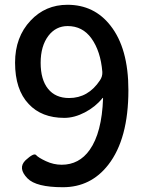

<svg xmlns="http://www.w3.org/2000/svg" viewBox="-20 -770 610 803"><path d="M243 13Q131 13 95 -24Q53 -67 87 -100Q122 -132 131 -121.5Q140 -111 172 -96Q204 -81 238 -81Q311 -81 355 -143Q406 -215 411 -358Q411 -363 408 -359Q379 -323 335 -300Q291 -277 249 -277Q154 -277 100 -335Q43 -395 43 -508Q43 -615 108 -684Q170 -750 262 -750Q374 -750 442 -663Q517 -568 517 -393Q517 -189 433 -81Q360 13 243 13ZM269 -360Q349 -360 398 -434Q409 -450 408 -469Q401 -556 362 -610Q325 -661 263 -661Q214 -661 183 -621Q150 -578 150 -507.5Q150 -437 181 -398.5Q212 -360 269 -360Z"/></svg>

Font: Resource Han Rounded CN Medium
Style: Regular
Weight: 500
Designer: Cyano Hao (round all glyphs); Ryoko NISHIZUKA 西塚涼子 (kana, bopomofo & ideographs); Paul D. Hunt (Latin, Greek & Cyrillic)
Foundry: Cyano Hao
Version: 0.990